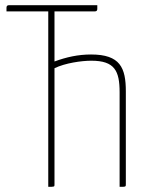

<svg xmlns="http://www.w3.org/2000/svg" viewBox="-20 -720 561 740"><path d="M190 -676H345C353 -676 355 -680 355 -686V-700H15C8 -700 5 -697 5 -690V-676H166V0C190 0 190 0 190 -9V-457C231 -477 294 -486 332 -486C422 -486 441 -447 441 -364V0C465 0 465 0 465 -10V-368C465 -459 443 -510 331 -510C281 -510 236 -500 190 -483Z"/></svg>

Font: Yanone Kaffeesatz Extra Light
Style: Regular
Weight: 200
Designer: Yanone (Cyrillic: Daniel Pouzeot & Huerta Tipografica)
Foundry: Yanone
Version: Version 1.100;PS 001.100;hotconv 1.0.70;makeotf.lib2.5.58329